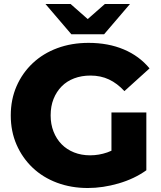

<svg xmlns="http://www.w3.org/2000/svg" viewBox="-20 -929 810 963"><path d="M420 14Q337 14 266 -12.5Q195 -39 143.5 -88Q92 -137 63 -203.5Q34 -270 34 -350Q34 -430 63 -496.5Q92 -563 144 -612Q196 -661 267.5 -687.5Q339 -714 424 -714Q523 -714 601 -681Q679 -648 730 -586L604 -472Q568 -511 526.5 -530.5Q485 -550 434 -550Q389 -550 352 -536Q315 -522 289 -495.5Q263 -469 248.5 -432.5Q234 -396 234 -350Q234 -306 248.5 -269Q263 -232 289 -205.5Q315 -179 351.5 -164.5Q388 -150 432 -150Q476 -150 518 -164.5Q560 -179 603 -214L714 -75Q654 -32 575 -9Q496 14 420 14ZM714 -75 539 -101V-365H714ZM338 -757 208 -909H334L475 -785H365L506 -909H632L502 -757Z"/></svg>

Font: Montserrat Thin ExtraBold
Style: Regular
Weight: 800
Version: Version 9.000